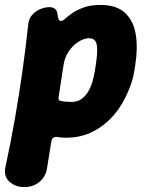

<svg xmlns="http://www.w3.org/2000/svg" viewBox="-49 -539 590 778"><path d="M358 -519Q423 -519 457.5 -487Q492 -455 501 -400Q510 -345 499 -275L495 -250Q491 -223 478 -187.5Q465 -152 443.5 -116Q422 -80 390 -49.5Q358 -19 315 0Q272 19 217 19Q206 19 197 18Q188 17 182 16Q163 14 159 34L142 140Q137 176 111.5 197.5Q86 219 49 219Q13 219 -11 197Q-35 175 -27 138Q-5 36 11.5 -58.5Q28 -153 41.5 -248Q55 -343 66 -445Q69 -465 82 -479.5Q95 -494 114 -502Q133 -510 151 -510Q167 -510 175 -502Q183 -494 184 -481Q185 -471 188 -462.5Q191 -454 198 -454Q205 -454 216 -464Q227 -474 245 -486.5Q263 -499 291 -509Q319 -519 358 -519ZM312 -384Q291 -384 268.5 -369.5Q246 -355 230 -331.5Q214 -308 209 -279L189 -149Q185 -130 199 -130Q206 -128 216.5 -127Q227 -126 240 -126Q265 -126 281.5 -138Q298 -150 309 -169Q320 -188 326 -209.5Q332 -231 335 -250L339 -275Q348 -332 343 -358Q338 -384 312 -384Z"/></svg>

Font: Winky Sans
Style: Bold Italic
Weight: 700
Italic angle: -8.97852°
Designer: Simon Atzbach
Foundry: typofactur
Version: Version 1.205